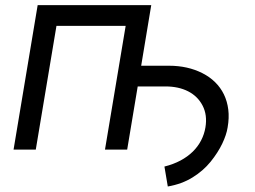

<svg xmlns="http://www.w3.org/2000/svg" viewBox="-20 -565 962 725"><path d="M31.2 0 122.2 -545.5H551.1L513.1 -316.8H617.9Q688.9 -316.8 744.3 -288.7Q771.7 -274.9 792.3 -254.6Q812.9 -234.4 825.5 -208.5Q838.1 -182.5 842 -151.3Q845.9 -120 839.5 -83.8Q835.2 -56.1 819.1 -22.4Q802.9 11.4 775.2 45.8Q747.5 79.9 707.2 104.9Q666.9 130 613.6 139.2L600.9 63.9Q634.9 55.4 661.8 41Q688.6 26.6 707.9 7.6Q727.3 -11.4 739.3 -34.6Q751.4 -57.9 755.7 -83.8Q763.5 -130.7 745 -166.2Q726.6 -201.7 690.3 -220.2Q654.1 -238.6 605.1 -238.6H500L460.2 0H376.4L454.5 -467.3H193.2L115.1 0Z"/></svg>

Font: Inter P
Style: Italic
Weight: 400
Italic angle: -9.40001°
Designer: Rasmus Andersson
Foundry: rsms
Version: Version 3.018;git-588b23468